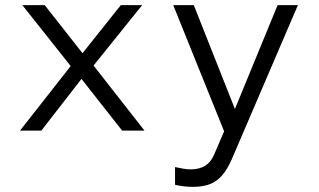

<svg xmlns="http://www.w3.org/2000/svg" viewBox="-20 -508 1240 747"><path d="M58 0 255 -251 67 -488H154L301 -301L450 -488H533L344 -253L542 0H455L297 -201L141 0Z M729 219Q713 219 695.5 217Q678 215 661 211V142Q680 146 694.5 148.5Q709 151 721 151Q755 151 778 137Q801 123 815 89L852 3L654 -488H734L894 -84L1060 -488H1139L882 111Q865 150 844.5 174Q824 198 796.5 208.5Q769 219 729 219Z"/></svg>

Font: Red Hat Mono VF Light
Style: Regular
Weight: 300
Monospace: yes
Designer: Pentagram, MCKL
Foundry: Pentagram, MCKL
Version: Version 1.023